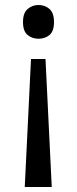

<svg xmlns="http://www.w3.org/2000/svg" viewBox="-20 -566 309 768"><path d="M196 -478Q196 -441 178 -426Q160 -411 134 -411Q109 -411 90.5 -426Q72 -441 72 -478Q72 -514 90.5 -530Q109 -546 134 -546Q160 -546 178 -530Q196 -514 196 -478ZM104 -330H162L187 182H79Z"/></svg>

Font: Noto Sans Wancho
Style: Regular
Weight: 400
Designer: Monotype Design Team
Foundry: Monotype Imaging Inc.
Version: Version 2.001; ttfautohint (v1.8.4.7-5d5b)